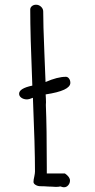

<svg xmlns="http://www.w3.org/2000/svg" viewBox="-20 -787 399 809"><path d="M257.8 -463.4Q222.2 -463.4 171.9 -441.4Q170.9 -481.4 167 -564L166.5 -578.1Q162.1 -681.6 162.1 -738.3Q162.1 -750 153.1 -758.5Q144 -767.1 131.8 -767.1Q121.6 -767.1 114.5 -761.2Q107.4 -755.4 107.4 -746.6Q107.4 -640.1 116.2 -426.3Q60.5 -414.6 60.5 -392.1Q60.5 -381.8 70.3 -375Q80.1 -368.2 93.3 -368.2Q102.5 -368.2 118.7 -375Q127.4 -168 127.4 -64.5Q127.4 -57.1 124.5 -43Q121.1 -29.3 121.1 -20.5Q121.1 -13.2 130.1 -7.8Q139.2 -2.4 149.9 -2.4Q160.2 -2.4 168 -2L183.1 -1Q191.9 -1 199.2 -0.5L215.3 0.5Q227.1 0.5 234.4 -1.5L239.3 0Q244.6 2 249.5 2Q260.3 2 267.6 -6.6Q274.9 -15.1 274.9 -26.4Q274.9 -41.5 253.4 -56.2H177.2V-81.5Q177.2 -249.5 173.3 -342.3V-346.7Q173.8 -349.1 173.8 -356.4Q173.8 -365.2 173.3 -372.6L172.4 -388.2V-389.2Q276.4 -404.8 276.4 -438Q276.4 -448.7 270.8 -456.1Q265.1 -463.4 257.8 -463.4Z"/></svg>

Font: Amatica SC
Style: Bold
Weight: 400
Designer: Vernon Adams, Ben Nathan
Foundry: newtypography
Version: Version 2.000